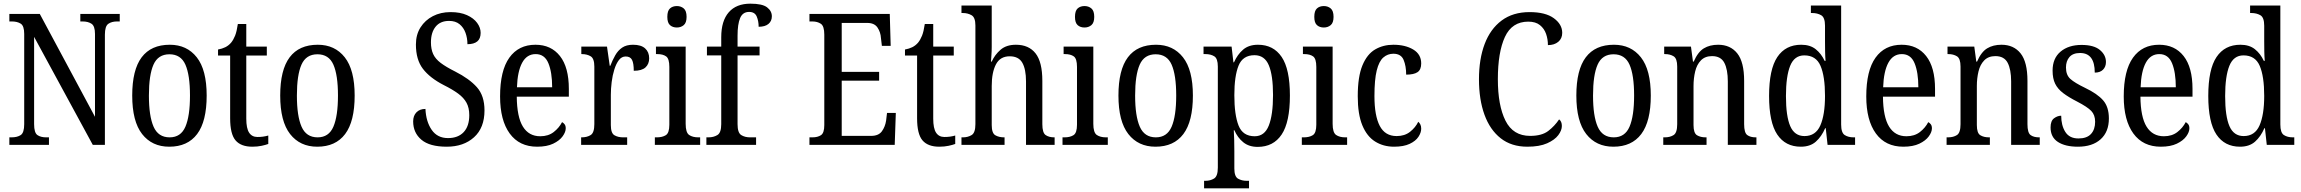

<svg xmlns="http://www.w3.org/2000/svg" viewBox="-20 -790 12546 1047"><path d="M31 0V-41H43Q74 -41 93 -53.5Q112 -66 112 -113V-605Q112 -649 93 -661Q74 -673 45 -673H31V-714H197L498 -153V-605Q498 -648 479 -660.5Q460 -673 431 -673H418V-714H633V-673H618Q589 -673 570.5 -660Q552 -647 552 -601V0H486L166 -589V-113Q166 -66 184 -53.5Q202 -41 232 -41H247V0Z M903 10Q809 10 755 -59Q701 -128 701 -269Q701 -409 752.5 -477.5Q804 -546 906 -546Q999 -546 1053 -477.5Q1107 -409 1107 -269Q1107 -128 1055 -59Q1003 10 903 10ZM905 -41Q966 -41 991 -99Q1016 -157 1016 -269Q1016 -381 991 -437.5Q966 -494 904 -494Q842 -494 817 -437.5Q792 -381 792 -269Q792 -157 817.5 -99Q843 -41 905 -41Z M1356 10Q1294 10 1264.5 -24.5Q1235 -59 1235 -145V-487H1169V-520Q1191 -524 1208.5 -532.5Q1226 -541 1240 -557Q1253 -573 1262 -595.5Q1271 -618 1277 -659H1323V-536H1435V-487H1323V-143Q1323 -90 1338.5 -66.5Q1354 -43 1384 -43Q1401 -43 1415 -45Q1429 -47 1443 -51V-5Q1430 0 1407 5Q1384 10 1356 10Z M1710 10Q1616 10 1562 -59Q1508 -128 1508 -269Q1508 -409 1559.5 -477.5Q1611 -546 1713 -546Q1806 -546 1860 -477.5Q1914 -409 1914 -269Q1914 -128 1862 -59Q1810 10 1710 10ZM1712 -41Q1773 -41 1798 -99Q1823 -157 1823 -269Q1823 -381 1798 -437.5Q1773 -494 1711 -494Q1649 -494 1624 -437.5Q1599 -381 1599 -269Q1599 -157 1624.5 -99Q1650 -41 1712 -41Z M2416 10Q2323 10 2278 -28Q2233 -66 2233 -128Q2233 -159 2251 -177.5Q2269 -196 2300 -196Q2303 -127 2334 -82Q2365 -37 2423 -37Q2478 -37 2508.5 -69.5Q2539 -102 2539 -162Q2539 -202 2524 -229.5Q2509 -257 2478.5 -279.5Q2448 -302 2400 -326Q2324 -365 2286 -415Q2248 -465 2248 -547Q2248 -601 2273 -640.5Q2298 -680 2340.5 -702Q2383 -724 2437 -724Q2490 -724 2526.5 -707.5Q2563 -691 2582 -665Q2601 -639 2601 -611Q2601 -579 2582.5 -564Q2564 -549 2529 -549Q2529 -582 2518.5 -611Q2508 -640 2486 -658Q2464 -676 2429 -676Q2381 -676 2355.5 -644.5Q2330 -613 2330 -559Q2330 -522 2342 -495.5Q2354 -469 2383 -447Q2412 -425 2462 -400Q2539 -361 2580.5 -314.5Q2622 -268 2622 -188Q2622 -93 2565 -41.5Q2508 10 2416 10Z M2909 10Q2812 10 2759.5 -62Q2707 -134 2707 -264Q2707 -405 2757.5 -475.5Q2808 -546 2900 -546Q2985 -546 3033.5 -484.5Q3082 -423 3082 -305V-263H2798Q2799 -152 2831.5 -99.5Q2864 -47 2926 -47Q2970 -47 2999.5 -70Q3029 -93 3045 -124Q3053 -120 3059 -112Q3065 -104 3065 -90Q3065 -70 3048 -46.5Q3031 -23 2996.5 -6.5Q2962 10 2909 10ZM2991 -314Q2991 -395 2970.5 -445Q2950 -495 2901 -495Q2853 -495 2827.5 -448Q2802 -401 2799 -314Z M3149 0V-41H3152Q3181 -41 3201 -53.5Q3221 -66 3221 -113V-427Q3221 -471 3201 -483Q3181 -495 3153 -495H3150V-536H3290L3305 -431H3308Q3320 -462 3335 -488.5Q3350 -515 3373 -530.5Q3396 -546 3432 -546Q3476 -546 3498 -526Q3520 -506 3520 -472Q3520 -441 3500 -422.5Q3480 -404 3436 -404Q3436 -445 3426.5 -463.5Q3417 -482 3392 -482Q3370 -482 3355 -462.5Q3340 -443 3330 -411Q3320 -379 3315.5 -342.5Q3311 -306 3311 -273V-108Q3311 -64 3330.5 -52.5Q3350 -41 3378 -41H3400V0Z M3671 -640Q3648 -640 3633.5 -653Q3619 -666 3619 -698Q3619 -731 3633.5 -744Q3648 -757 3671 -757Q3693 -757 3708.5 -744Q3724 -731 3724 -698Q3724 -666 3708.5 -653Q3693 -640 3671 -640ZM3551 0V-41H3562Q3592 -41 3611 -53Q3630 -65 3630 -110V-425Q3630 -470 3612.5 -482.5Q3595 -495 3565 -495H3557V-536H3719V-115Q3719 -67 3738 -54Q3757 -41 3788 -41H3798V0Z M3832 0V-41H3844Q3871 -41 3892 -53.5Q3913 -66 3913 -113V-488H3835V-536H3913V-587Q3913 -676 3954 -723Q3995 -770 4072 -770Q4137 -770 4163 -750Q4189 -730 4189 -701Q4189 -675 4170.5 -659.5Q4152 -644 4117 -644Q4117 -675 4106.5 -700Q4096 -725 4065 -725Q4030 -725 4016 -691.5Q4002 -658 4002 -596V-536H4122V-488H4002V-113Q4002 -66 4022 -53.5Q4042 -41 4070 -41H4103V0Z M4394 0V-41H4410Q4439 -41 4457 -53Q4475 -65 4475 -108V-601Q4475 -648 4456 -660.5Q4437 -673 4410 -673H4394V-714H4832L4837 -540H4789L4784 -582Q4782 -615 4765 -640Q4748 -665 4709 -665H4570V-398H4774V-350H4570V-49H4730Q4771 -49 4789 -74Q4807 -99 4812 -132L4817 -174H4865L4859 0Z M5102 10Q5040 10 5010.5 -24.5Q4981 -59 4981 -145V-487H4915V-520Q4937 -524 4954.5 -532.5Q4972 -541 4986 -557Q4999 -573 5008 -595.5Q5017 -618 5023 -659H5069V-536H5181V-487H5069V-143Q5069 -90 5084.5 -66.5Q5100 -43 5130 -43Q5147 -43 5161 -45Q5175 -47 5189 -51V-5Q5176 0 5153 5Q5130 10 5102 10Z M5223 0V-41H5231Q5258 -41 5278.5 -53.5Q5299 -66 5299 -113V-651Q5299 -695 5278 -707Q5257 -719 5231 -719H5223V-760H5388V-534Q5388 -509 5386 -484Q5384 -459 5384 -454H5388Q5405 -492 5436.5 -519Q5468 -546 5520 -546Q5590 -546 5627 -499Q5664 -452 5664 -349V-113Q5664 -66 5682 -53.5Q5700 -41 5729 -41H5731V0H5575V-346Q5575 -412 5555 -447.5Q5535 -483 5486 -483Q5434 -483 5411 -439Q5388 -395 5388 -321V-108Q5388 -64 5407.5 -52.5Q5427 -41 5456 -41H5458V0Z M5894 -640Q5871 -640 5856.5 -653Q5842 -666 5842 -698Q5842 -731 5856.5 -744Q5871 -757 5894 -757Q5916 -757 5931.5 -744Q5947 -731 5947 -698Q5947 -666 5931.5 -653Q5916 -640 5894 -640ZM5774 0V-41H5785Q5815 -41 5834 -53Q5853 -65 5853 -110V-425Q5853 -470 5835.5 -482.5Q5818 -495 5788 -495H5780V-536H5942V-115Q5942 -67 5961 -54Q5980 -41 6011 -41H6021V0Z M6281 10Q6187 10 6133 -59Q6079 -128 6079 -269Q6079 -409 6130.5 -477.5Q6182 -546 6284 -546Q6377 -546 6431 -477.5Q6485 -409 6485 -269Q6485 -128 6433 -59Q6381 10 6281 10ZM6283 -41Q6344 -41 6369 -99Q6394 -157 6394 -269Q6394 -381 6369 -437.5Q6344 -494 6282 -494Q6220 -494 6195 -437.5Q6170 -381 6170 -269Q6170 -157 6195.5 -99Q6221 -41 6283 -41Z M6546 237V196H6553Q6580 196 6600.5 183.5Q6621 171 6621 124V-427Q6621 -471 6601.5 -483Q6582 -495 6554 -495H6543V-536H6696L6706 -450H6709Q6728 -493 6759 -519.5Q6790 -546 6840 -546Q6924 -546 6969 -479.5Q7014 -413 7014 -269Q7014 -124 6969 -56.5Q6924 11 6838 11Q6791 11 6760 -14Q6729 -39 6711 -80H6708Q6711 -28 6711 34V129Q6711 173 6731.5 184.5Q6752 196 6778 196H6791V237ZM6822 -47Q6876 -47 6899 -105.5Q6922 -164 6922 -272Q6922 -379 6899 -434Q6876 -489 6821 -489Q6757 -489 6734 -432Q6711 -375 6711 -271Q6711 -164 6734 -105.5Q6757 -47 6822 -47Z M7199 -640Q7176 -640 7161.5 -653Q7147 -666 7147 -698Q7147 -731 7161.5 -744Q7176 -757 7199 -757Q7221 -757 7236.5 -744Q7252 -731 7252 -698Q7252 -666 7236.5 -653Q7221 -640 7199 -640ZM7079 0V-41H7090Q7120 -41 7139 -53Q7158 -65 7158 -110V-425Q7158 -470 7140.5 -482.5Q7123 -495 7093 -495H7085V-536H7247V-115Q7247 -67 7266 -54Q7285 -41 7316 -41H7326V0Z M7582 10Q7524 10 7479 -18Q7434 -46 7409 -106.5Q7384 -167 7384 -265Q7384 -372 7409.5 -433.5Q7435 -495 7479 -520.5Q7523 -546 7578 -546Q7643 -546 7686.5 -520Q7730 -494 7730 -444Q7730 -410 7710 -396.5Q7690 -383 7648 -383Q7648 -430 7634 -463.5Q7620 -497 7578 -497Q7547 -497 7523.5 -476.5Q7500 -456 7487.5 -406Q7475 -356 7475 -266Q7475 -159 7504 -103.5Q7533 -48 7596 -48Q7640 -48 7669.5 -71.5Q7699 -95 7714 -126Q7721 -120 7725.5 -111Q7730 -102 7730 -88Q7730 -67 7715 -44Q7700 -21 7667 -5.5Q7634 10 7582 10Z M8309 10Q8222 10 8163.5 -36Q8105 -82 8075 -164.5Q8045 -247 8045 -358Q8045 -468 8076 -550Q8107 -632 8168.5 -678Q8230 -724 8321 -724Q8408 -724 8453.5 -690.5Q8499 -657 8499 -611Q8499 -580 8477.5 -562Q8456 -544 8421 -544Q8421 -576 8411 -605Q8401 -634 8377.5 -653Q8354 -672 8314 -672Q8225 -672 8186.5 -588.5Q8148 -505 8148 -358Q8148 -215 8189.5 -132Q8231 -49 8324 -49Q8388 -49 8423 -76Q8458 -103 8482 -139Q8497 -128 8497 -103Q8497 -79 8477.5 -53Q8458 -27 8416.5 -8.5Q8375 10 8309 10Z M8778 10Q8684 10 8630 -59Q8576 -128 8576 -269Q8576 -409 8627.5 -477.5Q8679 -546 8781 -546Q8874 -546 8928 -477.5Q8982 -409 8982 -269Q8982 -128 8930 -59Q8878 10 8778 10ZM8780 -41Q8841 -41 8866 -99Q8891 -157 8891 -269Q8891 -381 8866 -437.5Q8841 -494 8779 -494Q8717 -494 8692 -437.5Q8667 -381 8667 -269Q8667 -157 8692.5 -99Q8718 -41 8780 -41Z M9050 0V-41H9058Q9087 -41 9106.5 -53.5Q9126 -66 9126 -113V-427Q9126 -471 9106.5 -483Q9087 -495 9060 -495H9055V-536H9201L9212 -454H9216Q9239 -507 9271.5 -526.5Q9304 -546 9349 -546Q9416 -546 9453.5 -499Q9491 -452 9491 -349V-113Q9491 -66 9508 -53.5Q9525 -41 9554 -41H9558V0H9402V-346Q9402 -411 9383 -447.5Q9364 -484 9316 -484Q9278 -484 9255.5 -461Q9233 -438 9224 -400.5Q9215 -363 9215 -321V-108Q9215 -64 9234 -52.5Q9253 -41 9281 -41H9286V0Z M9800 10Q9716 10 9671.5 -56.5Q9627 -123 9627 -267Q9627 -412 9672 -479Q9717 -546 9802 -546Q9851 -546 9881.5 -521.5Q9912 -497 9930 -458H9935Q9933 -482 9932.5 -510Q9932 -538 9932 -565V-650Q9932 -695 9911 -707Q9890 -719 9862 -719H9855V-760H10020V-111Q10020 -66 10039.5 -53.5Q10059 -41 10088 -41H10096V0H9946L9936 -91H9933Q9913 -45 9882 -17.5Q9851 10 9800 10ZM9820 -48Q9881 -48 9906.5 -106Q9932 -164 9932 -267Q9932 -374 9907.5 -431Q9883 -488 9819 -488Q9765 -488 9742 -431Q9719 -374 9719 -266Q9719 -156 9742.5 -102Q9766 -48 9820 -48Z M10359 10Q10262 10 10209.5 -62Q10157 -134 10157 -264Q10157 -405 10207.5 -475.5Q10258 -546 10350 -546Q10435 -546 10483.5 -484.5Q10532 -423 10532 -305V-263H10248Q10249 -152 10281.5 -99.5Q10314 -47 10376 -47Q10420 -47 10449.5 -70Q10479 -93 10495 -124Q10503 -120 10509 -112Q10515 -104 10515 -90Q10515 -70 10498 -46.5Q10481 -23 10446.5 -6.5Q10412 10 10359 10ZM10441 -314Q10441 -395 10420.5 -445Q10400 -495 10351 -495Q10303 -495 10277.5 -448Q10252 -401 10249 -314Z M10595 0V-41H10603Q10632 -41 10651.5 -53.5Q10671 -66 10671 -113V-427Q10671 -471 10651.5 -483Q10632 -495 10605 -495H10600V-536H10746L10757 -454H10761Q10784 -507 10816.5 -526.5Q10849 -546 10894 -546Q10961 -546 10998.5 -499Q11036 -452 11036 -349V-113Q11036 -66 11053 -53.5Q11070 -41 11099 -41H11103V0H10947V-346Q10947 -411 10928 -447.5Q10909 -484 10861 -484Q10823 -484 10800.5 -461Q10778 -438 10769 -400.5Q10760 -363 10760 -321V-108Q10760 -64 10779 -52.5Q10798 -41 10826 -41H10831V0Z M11311 10Q11242 10 11202 -16Q11162 -42 11162 -95Q11162 -131 11181 -145Q11200 -159 11220 -159Q11220 -106 11242.5 -70.5Q11265 -35 11314 -35Q11360 -35 11382.5 -59.5Q11405 -84 11405 -126Q11405 -163 11384 -185Q11363 -207 11307 -236Q11260 -260 11230.5 -282.5Q11201 -305 11187 -333.5Q11173 -362 11173 -405Q11173 -472 11216.5 -508.5Q11260 -545 11331 -545Q11398 -545 11431 -517.5Q11464 -490 11464 -452Q11464 -426 11448 -410Q11432 -394 11403 -394Q11403 -501 11323 -501Q11284 -501 11265 -479Q11246 -457 11246 -422Q11246 -381 11270 -359.5Q11294 -338 11350 -311Q11417 -279 11448.5 -243Q11480 -207 11480 -144Q11480 -71 11435 -30.5Q11390 10 11311 10Z M11763 10Q11666 10 11613.5 -62Q11561 -134 11561 -264Q11561 -405 11611.5 -475.5Q11662 -546 11754 -546Q11839 -546 11887.5 -484.5Q11936 -423 11936 -305V-263H11652Q11653 -152 11685.5 -99.5Q11718 -47 11780 -47Q11824 -47 11853.5 -70Q11883 -93 11899 -124Q11907 -120 11913 -112Q11919 -104 11919 -90Q11919 -70 11902 -46.5Q11885 -23 11850.5 -6.5Q11816 10 11763 10ZM11845 -314Q11845 -395 11824.5 -445Q11804 -495 11755 -495Q11707 -495 11681.5 -448Q11656 -401 11653 -314Z M12195 10Q12111 10 12066.5 -56.5Q12022 -123 12022 -267Q12022 -412 12067 -479Q12112 -546 12197 -546Q12246 -546 12276.5 -521.5Q12307 -497 12325 -458H12330Q12328 -482 12327.5 -510Q12327 -538 12327 -565V-650Q12327 -695 12306 -707Q12285 -719 12257 -719H12250V-760H12415V-111Q12415 -66 12434.5 -53.5Q12454 -41 12483 -41H12491V0H12341L12331 -91H12328Q12308 -45 12277 -17.5Q12246 10 12195 10ZM12215 -48Q12276 -48 12301.5 -106Q12327 -164 12327 -267Q12327 -374 12302.5 -431Q12278 -488 12214 -488Q12160 -488 12137 -431Q12114 -374 12114 -266Q12114 -156 12137.5 -102Q12161 -48 12215 -48Z"/></svg>

Font: Noto Serif Ethiopic Condensed
Style: Regular
Weight: 400
Width: 3
Designer: Monotype Design Team
Foundry: Monotype Imaging Inc.
Version: Version 2.102; ttfautohint (v1.8.4.7-5d5b)